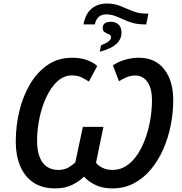

<svg xmlns="http://www.w3.org/2000/svg" viewBox="-20 -1047 1022 1077"><path d="M448.2 -910.2Q459.5 -970.2 494.1 -998.8Q528.8 -1027.3 581.1 -1027.3Q621.1 -1027.3 655 -1013.2Q689 -999 723.6 -984.9Q758.3 -970.7 800.8 -970.7H812.5L800.3 -910.2H791Q752.4 -910.2 723.9 -918.5Q695.3 -926.8 671.4 -938Q647.5 -949.2 624.5 -957.8Q601.6 -966.3 574.7 -966.3Q524.9 -966.3 511.7 -910.2ZM539.6 -756.8 546.9 -793Q603 -814 603 -837.4Q603 -846.2 597.9 -850.1Q592.8 -854 585.4 -856.9Q575.2 -861.3 565.7 -867.9Q556.2 -874.5 556.2 -890.1Q556.2 -924.8 602.1 -924.8Q628.9 -924.8 645.3 -908.7Q661.6 -892.6 661.6 -864.7Q661.6 -787.6 539.6 -756.8ZM290 9.8Q215.3 9.8 166.3 -23.9Q117.2 -57.6 92.8 -116.7Q68.4 -175.8 68.4 -252Q68.4 -339.8 88.6 -424.1Q108.9 -508.3 148.9 -575.7Q189 -643.1 247.8 -683.1Q306.6 -723.1 384.3 -723.1Q431.2 -723.1 467 -710.4Q502.9 -697.8 525.4 -676.8L478.5 -589.4Q459.5 -602.5 436.5 -613.3Q413.6 -624 383.8 -624Q337.9 -624 301.8 -590.6Q265.6 -557.1 240.2 -502.9Q214.8 -448.7 201.4 -384.3Q188 -319.8 188 -257.8Q188 -178.7 218.5 -136.2Q249 -93.8 308.6 -93.8Q340.8 -93.8 364.5 -107.9Q388.2 -122.1 402.3 -135.7L444.8 -335.4H560.1L518.6 -134.3Q529.3 -119.1 553.7 -106.4Q578.1 -93.8 611.3 -93.8Q654.8 -93.8 690.2 -117.7Q725.6 -141.6 752.2 -182.1Q778.8 -222.7 796.6 -273.4Q814.5 -324.2 823.5 -378.4Q832.5 -432.6 832.5 -482.9Q832.5 -553.2 806.4 -588.4Q780.3 -623.5 738.8 -623.5Q713.9 -623.5 690.4 -613.8Q667 -604 647.5 -591.3L613.3 -680.2Q645.5 -702.1 683.6 -712.6Q721.7 -723.1 759.3 -723.1Q849.6 -723.1 900.6 -659.2Q951.7 -595.2 951.7 -484.9Q951.7 -414.1 937.5 -343.3Q923.3 -272.5 895.3 -209Q867.2 -145.5 825.9 -96.2Q784.7 -46.9 730.7 -18.6Q676.8 9.8 609.9 9.8Q553.2 9.8 513.2 -10.5Q473.1 -30.8 451.2 -56.2Q424.3 -29.3 384.3 -9.8Q344.2 9.8 290 9.8Z"/></svg>

Font: Open Sans SemiBold
Style: Italic
Weight: 600
Italic angle: -12°
Designer: Monotype Design Team
Foundry: Monotype Imaging Inc.
Version: Version 3.003; ttfautohint (v1.8.4)